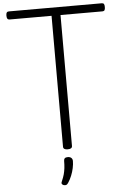

<svg xmlns="http://www.w3.org/2000/svg" viewBox="-82 -1182 1010 1537"><g transform="rotate(-5 423.0 -413.5)"><path d="M423 15Q387 15 387 -9V-1061H50Q38 -1061 32.5 -1068.5Q27 -1076 27 -1094Q27 -1112 32.5 -1119Q38 -1126 50 -1126H796Q808 -1126 813 -1119Q818 -1112 818 -1094Q818 -1076 813 -1068.5Q808 -1061 796 -1061H459V-9Q459 3 450 9Q441 15 423 15ZM364 297Q353 292 350.5 284.5Q348 277 355 263Q367 236 373.5 212Q380 188 383 162.5Q386 137 386 105Q386 91 393.5 84Q401 77 417 77Q436 77 446 86.5Q456 96 456 112Q456 138 449.5 168.5Q443 199 431 228.5Q419 258 403 282Q395 295 386.5 298Q378 301 364 297Z"/></g></svg>

Font: Playwrite BR Light
Style: Regular
Weight: 300
Version: Version 1.003